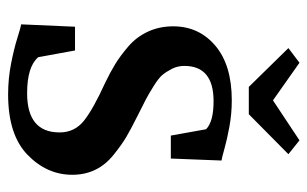

<svg xmlns="http://www.w3.org/2000/svg" viewBox="-166 -602 776 485"><g transform="rotate(90 222.5 -360.0)"><path d="M200 -600 102 -700 139 -728 234 -661 335 -728 370 -700 269 -600ZM219 8Q179 8 141 0.5Q103 -7 76 -15.5Q49 -24 42 -25L48 -161H108L125 -68Q149 -40 216 -40Q315 -40 315 -122Q315 -160 285.5 -183.5Q256 -207 190 -237Q163 -250 142.5 -262.5Q122 -275 98 -295.5Q74 -316 60.5 -345Q47 -374 47 -409Q47 -474 96 -515.5Q145 -557 234 -557Q268 -557 300.5 -551Q333 -545 356 -538.5Q379 -532 386 -531L381 -403H323L307 -492Q288 -511 236 -511Q147 -511 147 -437Q147 -420 154.5 -405.5Q162 -391 170 -381.5Q178 -372 199 -359Q220 -346 232.5 -339.5Q245 -333 275 -318Q307 -302 326.5 -290.5Q346 -279 371.5 -258.5Q397 -238 409.5 -212Q422 -186 422 -154Q422 -90 371.5 -41Q321 8 219 8Z"/></g></svg>

Font: Aikya SemiBold
Style: Regular
Weight: 600
Designer: Neelakash Kshetrimayum (Latin subset based on Merriweather by Eben Sorkin)
Foundry: Brand New Type
Version: Version 1.00 b005